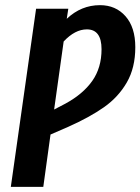

<svg xmlns="http://www.w3.org/2000/svg" viewBox="-20 -725 545 745"><path d="M505 -542Q505 -462 472 -405Q439 -348 383.5 -309Q328 -270 245 -233L176 -203L148 0H22L120 -691H245L239 -652Q295 -705 368 -705Q429 -705 467 -662Q505 -619 505 -542ZM374 -534Q374 -611 317 -611Q271 -611 227 -564L190 -300L234 -323Q302 -360 338 -411Q374 -462 374 -534Z"/></svg>

Font: Fira Sans Extra Condensed Medium
Style: Italic
Weight: 500
Width: 3
Italic angle: -8°
Designer: Carrois Corporate & Edenspiekermann AG
Foundry: Carrois Corporate GbR & Edenspiekermann AG
Version: Version 4.203